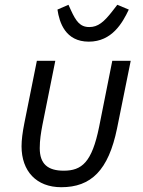

<svg xmlns="http://www.w3.org/2000/svg" viewBox="-20 -770 596 802"><path d="M351 -596C448 -596 492 -675 518 -730L470 -750L453 -728C414 -677 389 -657 353 -657C314 -657 297 -682 276 -728L266 -750L220 -730C228 -676 253 -596 351 -596ZM211 -516H134L82 -257C74 -217 70 -185 70 -159C70 -55 132 12 236 12C360 12 433 -58 469 -234L526 -516H449L394 -240C364 -92 322 -57 246 -57C180 -57 146 -85 146 -151C146 -185 151 -215 157 -247Z"/></svg>

Font: Braiins Sans
Style: Italic
Weight: 400
Italic angle: -11.31°
Designer: Mike Abbink, Paul van der Laan, Pieter van Rosmalen, Jiri Chlebus, Lubos Buracinsky
Foundry: Bold Monday, Sudetype
Version: Version 1.000;hotconv 1.0.109;makeotfexe 2.5.65596